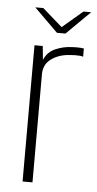

<svg xmlns="http://www.w3.org/2000/svg" viewBox="-49 -664 351 695"><g transform="rotate(5 127.0 -316.0)"><path d="M60 0V-495H90L95 -445Q108 -475 136.5 -487Q165 -499 193 -500Q219 -502 239 -499V-469Q234 -471 226 -471.5Q218 -472 209 -472Q200 -472 192 -471Q152 -469 124 -449Q96 -429 96 -393V0ZM137 -547 51 -632H80L152 -569L226 -632H254L168 -547Z"/></g></svg>

Font: Alumni Sans Thin ExtraLight
Style: Regular
Weight: 250
Version: Version 1.018